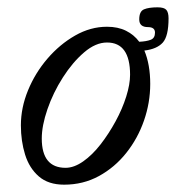

<svg xmlns="http://www.w3.org/2000/svg" viewBox="-20 -491 480 524"><path d="M155 13Q112 13 86 -9.5Q60 -32 48.5 -69Q37 -106 37 -149Q37 -197 56.5 -244.5Q76 -292 109.5 -331Q143 -370 185 -394Q227 -418 272 -418Q302 -418 324 -407Q346 -396 360 -377Q380 -378 391.5 -382.5Q403 -387 403 -402Q403 -417 384 -417Q360 -417 360 -438Q360 -460 373 -465.5Q386 -471 410 -471Q428 -471 434 -464Q440 -457 440 -441Q440 -392 424 -374.5Q408 -357 374 -353Q382 -334 386 -311Q390 -288 390 -262Q390 -211 373 -162Q356 -113 324.5 -73.5Q293 -34 250 -10.5Q207 13 155 13ZM159 -33Q182 -33 207 -50.5Q232 -68 254.5 -97Q277 -126 295.5 -160Q314 -194 324.5 -227.5Q335 -261 335 -287Q335 -375 272 -375Q241 -375 209.5 -348Q178 -321 151.5 -279.5Q125 -238 109.5 -193Q94 -148 94 -113Q94 -33 159 -33Z"/></svg>

Font: Junicode
Style: Italic
Weight: 400
Italic angle: -11°
Designer: Peter S. Baker
Version: Version 2.100; ttfautohint (v1.8.4)